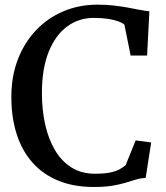

<svg xmlns="http://www.w3.org/2000/svg" viewBox="-20 -772 695 804"><path d="M372.5 11Q288.5 11 224 -15.5Q159.5 -42 115.8 -91.5Q72 -141 49.8 -210.5Q27.5 -280 27.5 -366Q27.5 -452.5 54.8 -523.2Q82 -594 131 -645.5Q180 -697 245.8 -724.8Q311.5 -752.5 388.5 -752.5Q423.5 -752.5 454.8 -749Q486 -745.5 513.5 -740.5Q541 -735.5 564.2 -731Q587.5 -726.5 605.5 -724.5L596 -539.5H527L501 -668.5Q493 -676 475.8 -682.5Q458.5 -689 432.5 -693Q406.5 -697 372 -697Q310 -697 261 -661Q212 -625 183.8 -554.8Q155.5 -484.5 155.5 -382Q155.5 -312.5 169 -251.5Q182.5 -190.5 209.8 -144Q237 -97.5 279 -71Q321 -44.5 377.5 -44.5Q415 -44.5 439.2 -49.2Q463.5 -54 479 -62.2Q494.5 -70.5 506 -80L548 -184L613 -175.5L590 -27Q568.5 -26 548.8 -20Q529 -14 505.5 -6.8Q482 0.5 450 5.8Q418 11 372.5 11Z"/></svg>

Font: Merriweather 20pt Medium
Style: Regular
Weight: 500
Version: Version 2.100